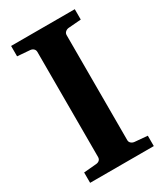

<svg xmlns="http://www.w3.org/2000/svg" viewBox="-171 -743 700 815"><g transform="rotate(-30 179.0 -335.5)"><path d="M335 0H22.9V-50.8L85 -56.2Q94.7 -57.1 100.8 -62.7Q106.9 -68.4 106.9 -78.1V-592.8Q106.9 -602.5 100.6 -608.4Q94.2 -614.3 85 -615.2L22.9 -620.1V-670.9H335V-620.1L272.9 -615.2Q263.7 -614.3 256.8 -608.2Q250 -602.1 250 -592.8V-78.1Q250 -68.8 256.8 -63Q263.7 -57.1 272.9 -56.2L335 -50.8Z"/></g></svg>

Font: Veleka
Style: Bold
Weight: 700
Designer: Stefan Peev, Context Ltd, 2016; SIL International, 1997-2014.
Foundry: Stefan Peev, Context Ltd, 2016
Version: Version 1.000